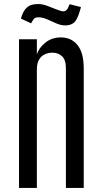

<svg xmlns="http://www.w3.org/2000/svg" viewBox="-20 -926 502 946"><path d="M73.7 0V-732.4H161.6V-657.2Q171.4 -690.4 203.6 -716.1Q235.8 -741.7 279.8 -741.7Q331.1 -741.7 361.8 -704.1Q392.6 -666.5 392.6 -587.4V0H304.7V-589.4Q304.7 -631.3 285.6 -648.9Q266.6 -666.5 238.3 -666.5Q218.3 -666.5 200.7 -658.4Q183.1 -650.4 172.4 -632.3Q161.6 -614.3 161.6 -583.5V0ZM301.8 -800.8Q280.3 -800.8 257.3 -810.8Q234.4 -820.8 212.2 -830.8Q189.9 -840.8 169.4 -840.8Q161.6 -840.8 158.2 -839.8Q150.4 -837.9 145.3 -830.8Q140.1 -823.7 133.3 -811L83 -834.5Q92.8 -867.7 106.2 -882.6Q119.6 -897.5 135.3 -901.9Q150.9 -906.2 168.5 -906.2Q188.5 -906.2 212.9 -897.2Q237.3 -888.2 259.3 -879.2Q281.2 -870.1 293.5 -870.1H295.4Q302.2 -871.1 308.6 -877.2Q314.9 -883.3 322.8 -905.3L378.9 -891.1L374.5 -875.5Q360.8 -827.6 344.2 -814.2Q327.6 -800.8 301.8 -800.8Z"/></svg>

Font: AntonioLight
Style: Regular
Weight: 300
Designer: Vernon Adams
Foundry: Vernon Adams
Version: Version 1.002